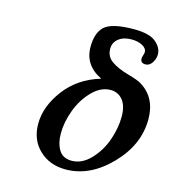

<svg xmlns="http://www.w3.org/2000/svg" viewBox="-106 -790 807 885"><g transform="rotate(15 298.0 -347.0)"><path d="M110.8 -165Q110.8 -248 171.4 -328.6Q231.9 -409.2 337.9 -440.9Q252 -481.9 252 -569.8Q252 -635.7 284.2 -667Q319.3 -700.2 425.8 -700.2Q499 -700.2 530 -674.1Q561 -647.9 561 -616.2Q561 -595.2 548.6 -576.2Q536.1 -557.1 517.1 -557.1Q493.2 -557.1 493.2 -579.1Q493.2 -584 496.6 -595Q500 -606 500 -610.8Q500 -628.9 478.5 -640.4Q457 -651.9 425.8 -651.9Q388.7 -651.9 365.2 -633.5Q341.8 -615.2 341.8 -585Q341.8 -547.9 371.8 -526.9Q401.9 -505.9 451.4 -491.9Q501 -478 517.1 -467.8Q596.2 -419.9 596.2 -315.9Q596.2 -193.8 499 -94Q401.9 5.9 286.1 5.9Q210 5.9 160.4 -41.5Q110.8 -88.9 110.8 -165ZM223.1 -148.9Q223.1 -102.1 242.2 -71Q261.2 -40 303.2 -40Q352.1 -40 393.1 -83Q434.1 -126 454.1 -184.1Q474.1 -242.2 474.1 -295.9Q474.1 -347.7 451.7 -374.8Q429.2 -401.9 394 -401.9Q347.2 -401.9 306.6 -360.4Q266.1 -318.8 244.6 -261Q223.1 -203.1 223.1 -148.9Z"/></g></svg>

Font: CMU Serif
Style: BoldItalic
Weight: 700
Italic angle: -14.04°
Version: Version 0.7.0